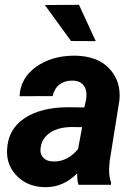

<svg xmlns="http://www.w3.org/2000/svg" viewBox="-20 -770 565 800"><path d="M309.1 -750 167 -749 275.9 -599.1 378.9 -598.6ZM442.4 0 442.9 -9.3C437.5 -23.9 434.6 -41 434.6 -61.5C434.6 -63.5 434.6 -65.4 434.6 -67.9L437 -99.1L477.5 -352.1C478.5 -359.9 478.5 -367.2 478.5 -374C478.5 -418.5 462.9 -456.5 431.6 -488.3C399.9 -520 354.5 -536.6 294.4 -538.1C293 -538.1 292 -538.1 290.5 -538.1C227.5 -538.1 174.3 -522.5 130.4 -491.7C86.9 -460.4 64 -419.4 61.5 -369.1L199.7 -369.6C208 -412.1 239.7 -434.1 279.8 -434.1C280.8 -434.1 282.2 -434.1 283.2 -434.1C315.9 -433.6 336.4 -415.5 339.8 -384.8C340.3 -381.3 340.3 -378.4 340.3 -375C340.3 -368.2 339.8 -361.3 338.4 -354L331.5 -322.3L267.1 -323.2C189.5 -323.2 127.9 -308.1 82 -277.3C35.6 -246.6 11.7 -202.1 9.3 -144.5C9.3 -142.1 9.3 -139.2 9.3 -136.7C9.3 -96.7 23.9 -62.5 53.2 -34.2C83 -5.4 120.6 9.3 167 9.8C168.5 9.8 170.4 9.8 171.9 9.8C219.7 9.8 263.2 -9.3 301.8 -47.9C301.8 -45.4 301.8 -43 301.8 -40.5C301.8 -24.9 303.2 -11.7 307.1 0ZM201.2 -97.2C166.5 -97.7 148.4 -118.7 148.4 -144.5C148.4 -147.5 148.9 -151.4 149.4 -154.8C151.4 -170.4 156.2 -183.6 164.6 -194.3C187 -224.1 223.6 -239.3 274.4 -240.7L322.3 -240.2L305.2 -148.9C276.4 -114.3 243.2 -97.2 205.6 -97.2C204.1 -97.2 202.6 -97.2 201.2 -97.2Z"/></svg>

Font: Roboto
Style: Bold Italic
Weight: 700
Italic angle: -12°
Designer: Google
Version: Version 2.137; 2017